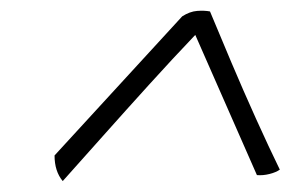

<svg xmlns="http://www.w3.org/2000/svg" viewBox="-20 -715 539 352"><path d="M314 -685Q328 -694 341.5 -695Q355 -696 365 -694Q382 -653 404 -601Q426 -549 449.5 -497Q473 -445 493 -404Q486 -399 474 -396Q462 -393 451 -394L338 -651Q297 -608 253.5 -560Q210 -512 169.5 -466.5Q129 -421 95 -383Q80 -401 80 -430Z"/></svg>

Font: Vollkorn
Style: Italic
Weight: 400
Italic angle: -11°
Designer: Friedrich Althausen
Foundry: Friedrich Althausen
Version: Version 5.001